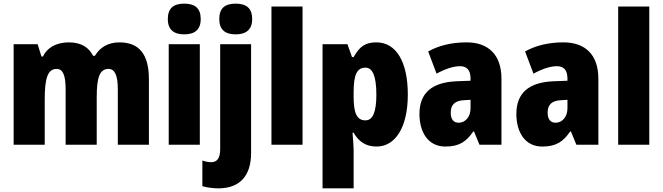

<svg xmlns="http://www.w3.org/2000/svg" viewBox="-20 -796 3646 1056"><path d="M637 -563C575 -563 530 -536 502 -489H492C470 -533 429 -563 359 -563C290 -563 239 -534 216 -485H208L187 -553H55V0H226V-246C226 -364 241 -417 292 -417C326 -417 341 -381 341 -305V0H512V-262C512 -367 527 -417 577 -417C611 -417 628 -382 628 -305V0H799V-360C799 -499 744 -563 637 -563Z M993 -776C935 -776 903 -751 903 -691C903 -632 937 -607 993 -607C1050 -607 1084 -632 1084 -691C1084 -751 1052 -776 993 -776ZM1079 -553H908V0H1079Z M1186 -691C1186 -632 1219 -607 1276 -607C1332 -607 1367 -632 1367 -691C1367 -751 1335 -776 1276 -776C1217 -776 1186 -751 1186 -691ZM1183 240C1301 239 1361 169 1361 45V-553H1191V24C1191 75 1173 96 1142 96C1126 96 1111 93 1093 87V228C1120 236 1155 240 1183 240Z M1644 0V-760H1473V0Z M2050 -563C1992 -563 1959 -543 1925 -482H1916L1891 -553H1754V240H1925V36C1925 9 1922 -23 1919 -66H1925C1953 -17 1992 10 2051 10C2154 10 2223 -95 2223 -276C2223 -456 2159 -563 2050 -563ZM1990 -424C2029 -424 2050 -378 2050 -275C2050 -179 2030 -134 1990 -134C1942 -134 1925 -175 1925 -263V-290C1925 -384 1943 -424 1990 -424Z M2546 -563C2463 -563 2392 -545 2335 -513L2381 -391C2431 -418 2475 -432 2510 -432C2548 -432 2568 -410 2568 -364V-352L2490 -349C2358 -343 2287 -287 2287 -169C2287 -70 2334 10 2429 10C2505 10 2544 -16 2583 -73H2587L2617 0H2738V-363C2738 -496 2665 -563 2546 -563ZM2534 -245 2568 -247V-200C2568 -153 2539 -121 2503 -121C2475 -121 2459 -139 2459 -177C2459 -220 2482 -243 2534 -245Z M3079 -563C2996 -563 2925 -545 2868 -513L2914 -391C2964 -418 3008 -432 3043 -432C3081 -432 3101 -410 3101 -364V-352L3023 -349C2891 -343 2820 -287 2820 -169C2820 -70 2867 10 2962 10C3038 10 3077 -16 3116 -73H3120L3150 0H3271V-363C3271 -496 3198 -563 3079 -563ZM3067 -245 3101 -247V-200C3101 -153 3072 -121 3036 -121C3008 -121 2992 -139 2992 -177C2992 -220 3015 -243 3067 -245Z M3551 0V-760H3380V0Z"/></svg>

Font: Noto Sans Devanagari UI Condensed Black
Style: Regular
Weight: 900
Width: 3
Designer: Jelle Bosma - Monotype Design Team
Foundry: Monotype Imaging Inc.
Version: Version 2.004